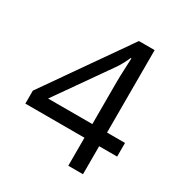

<svg xmlns="http://www.w3.org/2000/svg" viewBox="-169 -840 909 962"><g transform="rotate(30 286.0 -359.0)"><path d="M552 -162H448V0H363V-162H21V-237L357 -718H448V-241H552ZM363 -466Q363 -518 365 -554.5Q367 -591 368 -624H364Q356 -605 344 -583Q332 -561 321 -546L107 -241H363Z"/></g></svg>

Font: Noto Sans Deseret
Style: Regular
Weight: 400
Designer: Monotype Design Team
Foundry: Monotype Imaging Inc.
Version: Version 2.001; ttfautohint (v1.8.4.7-5d5b)